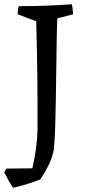

<svg xmlns="http://www.w3.org/2000/svg" viewBox="-29 -669 427 901"><path d="M32 212Q20 194 10 176Q0 158 -9 140Q-6 132 2 122Q32 122 62.5 121.5Q93 121 123 121Q133 76 139.5 30.5Q146 -15 147 -60Q147 -133 147 -197.5Q147 -262 146 -323Q145 -382 144 -442.5Q143 -503 141 -569L54 -602Q54 -612 55 -621Q56 -630 59 -640Q184 -640 308 -649Q311 -637 312 -625.5Q313 -614 314 -602L240 -583Q238 -537 237 -474Q236 -411 235 -341Q234 -271 233 -201.5Q232 -132 230 -72Q228 -12 224 30Q218 66 201 101.5Q184 137 160 173Q94 199 32 212Z"/></svg>

Font: Labrada
Style: Regular
Weight: 400
Designer: Mercedes Jáuregui
Foundry: Omnibus-Type Team
Version: Version 1.000; ttfautohint (v1.8.4.7-5d5b)